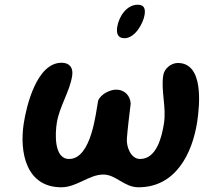

<svg xmlns="http://www.w3.org/2000/svg" viewBox="-20 -787 864 814"><path d="M81 -266C61 -139 92 7 240 7C306 7 357 -47 418 -47C472 -47 506 7 567 7C725 7 795 -136 816 -270C827 -344 844 -520 734 -520C705 -520 676 -496 672 -467C662 -400 686 -333 675 -263C667 -213 646 -113 574 -113C534 -113 515 -166 518 -200C519 -222 531 -325 534 -347C533 -381 508 -407 473 -407C446 -407 407 -388 396 -360C387 -316 369 -113 273 -113C207 -113 214 -225 221 -267C232 -336 276 -399 286 -466C291 -499 276 -521 241 -521C135 -521 92 -336 81 -266ZM477 -673C473 -647 478 -625 508 -625C552 -625 587 -687 593 -724C597 -749 592 -767 564 -767C516 -767 484 -716 477 -673Z"/></svg>

Font: Asimov Print
Style: Regular
Weight: 500
Designer: Google
Version: Version 2.000980: 2014